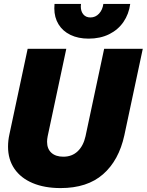

<svg xmlns="http://www.w3.org/2000/svg" viewBox="-20 -947 748 979"><path d="M21 -199Q21 -231 28 -262L121 -698H318L223 -252Q220 -237 220 -224Q220 -188 242 -168Q264 -148 303 -148Q347 -148 376 -175.5Q405 -203 416 -252L511 -698H708L614 -257Q586 -129 505.5 -58.5Q425 12 289 12Q207 12 146.5 -13.5Q86 -39 53.5 -86.5Q21 -134 21 -199ZM257 -904Q257 -919 258 -927H393Q392 -923 392 -914Q392 -889 405 -873.5Q418 -858 441 -858Q467 -858 485 -877.5Q503 -897 507 -927H644Q637 -875 609.5 -835Q582 -795 536.5 -772.5Q491 -750 432 -750Q379 -750 339.5 -769Q300 -788 278.5 -823Q257 -858 257 -904Z"/></svg>

Font: Azeret Mono ExtraBold
Style: Italic
Weight: 800
Italic angle: -12°
Designer: Martin Vácha
Foundry: Displaay
Version: Version 1.000; Glyphs 3.0.3, build 3074